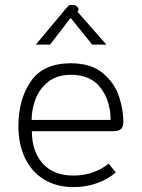

<svg xmlns="http://www.w3.org/2000/svg" viewBox="-20 -753 578 783"><path d="M55 -239Q55 -347 105.5 -421Q156 -495 269 -495Q351 -495 399 -455Q447 -415 465 -360.5Q483 -306 483 -256Q483 -236 473.5 -227Q464 -218 442 -218H110Q110 -136 154 -86.5Q198 -37 280 -37Q321 -37 358.5 -50Q396 -63 423 -86L452 -50Q421 -22 375.5 -6Q330 10 280 10Q210 10 159 -21.5Q108 -53 81.5 -109.5Q55 -166 55 -239ZM431 -264Q431 -341 390.5 -394.5Q350 -448 269 -448Q213 -448 177 -419.5Q141 -391 125 -349Q109 -307 109 -264ZM248 -717Q256 -727 260.5 -730Q265 -733 273 -733Q288 -733 295.5 -725Q303 -717 299 -710L296 -705L414 -571H356L268 -680L184 -571H126Z"/></svg>

Font: Niramit ExtraLight
Style: Regular
Weight: 200
Designer: Katatrad Aksorn Co.,Ltd.
Foundry: Cadson Demak Co.,Ltd.
Version: Version 1.000; ttfautohint (v1.6)